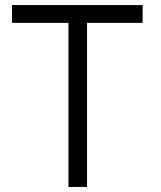

<svg xmlns="http://www.w3.org/2000/svg" viewBox="-20 -740 636 760"><path d="M251 0V-649.5H27.5V-720H544.5V-649.5H324.5V0Z"/></svg>

Font: Vela Sans
Style: Regular
Weight: 400
Designer: Principal design: Mikhail Sharanda - project Manrope.
Design modification: Ravid Balaliev
Foundry: Mikhail Sharanda
Version: Version 1.001;August 23, 2023;FontCreator 14.0.0.2901 64-bit